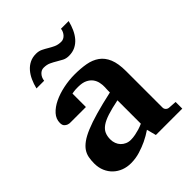

<svg xmlns="http://www.w3.org/2000/svg" viewBox="-202 -827 957 957"><g transform="rotate(-45 276.5 -348.5)"><path d="M350.1 0 336.9 -49.8Q311 -32.2 282.7 -18.6Q257.8 -6.8 227.1 2.7Q196.3 12.2 163.1 12.2Q135.7 12.2 112.1 3.2Q88.4 -5.9 70.6 -22.7Q52.7 -39.6 42.5 -63.5Q32.2 -87.4 32.2 -117.2Q32.2 -139.6 35.9 -158.7Q39.6 -177.7 50.5 -194.1Q61.5 -210.4 82 -225.3Q102.5 -240.2 136.5 -254.4Q170.4 -268.6 219.7 -282.7Q269 -296.9 337.9 -312V-324.2Q337.9 -331.5 338.4 -337.4Q338.4 -344.2 338.9 -351.1Q339.4 -365.2 335.9 -381.6Q332.5 -397.9 322.3 -411.9Q312 -425.8 293.5 -434.8Q274.9 -443.8 245.1 -443.8Q234.9 -443.8 226.8 -443.4Q218.8 -442.9 213.4 -441.9Q207 -440.9 202.1 -439.9V-345.2H99.1Q86.4 -344.2 76.7 -347.7Q68.4 -350.6 61.3 -357.9Q54.2 -365.2 54.2 -380.9Q54.2 -408.7 74 -430.7Q93.8 -452.6 125.7 -468Q157.7 -483.4 197.5 -491.7Q237.3 -500 276.9 -500Q319.8 -500 355.5 -493.7Q391.1 -487.3 416.7 -469Q442.4 -450.7 456.3 -417.5Q470.2 -384.3 470.2 -330.1V-73.2Q470.2 -64 476.6 -57.4Q482.9 -50.8 492.2 -49.8L536.1 -46.9V0ZM336.9 -257.8Q288.6 -248 257.1 -237.8Q225.6 -227.5 207 -214.4Q188.5 -201.2 181.2 -184.3Q173.8 -167.5 173.8 -145Q173.8 -129.4 179 -116Q184.1 -102.5 193.6 -92.5Q203.1 -82.5 216.3 -76.7Q229.5 -70.8 245.1 -70.8Q261.2 -70.8 277.6 -74.2Q293.9 -77.6 307.1 -81.5Q322.8 -86.4 336.9 -92.8ZM444.3 -709Q438 -683.1 427.7 -660.6Q417.5 -638.2 402.8 -621.3Q388.2 -604.5 368.4 -594.7Q348.6 -585 323.2 -585Q303.7 -585 289.1 -592.5Q274.4 -600.1 260 -608.9Q245.6 -617.7 229.5 -625.2Q213.4 -632.8 191.4 -632.8Q174.8 -632.8 162.4 -619.1Q149.9 -605.5 147.5 -585H93.3Q99.6 -610.8 109.9 -633.3Q120.1 -655.8 134.8 -672.6Q149.4 -689.5 168.9 -699.2Q188.5 -709 213.4 -709Q232.9 -709 248 -701.7Q263.2 -694.3 277.6 -685.5Q292 -676.8 308.1 -669.4Q324.2 -662.1 346.2 -662.1Q354 -662.1 361.6 -665.8Q369.1 -669.4 375 -675.8Q380.9 -682.1 385 -690.7Q389.2 -699.2 390.1 -709Z"/></g></svg>

Font: Charis SIL Eur
Style: Bold
Weight: 700
Foundry: SIL International
Version: Version 5.000